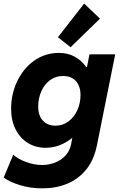

<svg xmlns="http://www.w3.org/2000/svg" viewBox="-32 -825 664 1059"><path d="M-11.7 154.8 41 28.3Q66.9 51.8 111.6 68.4Q156.2 85 200.2 85Q238.8 85 272.9 71.3Q307.1 57.6 330.1 32Q353 6.3 359.9 -28.3L366.7 -64H366.2Q334 -38.1 296.6 -23.9Q259.3 -9.8 219.2 -9.8Q165.5 -9.8 122.3 -36.1Q79.1 -62.5 54.2 -111.3Q29.3 -160.2 29.3 -225.1Q29.3 -306.2 63 -377Q96.7 -447.8 156.7 -490.5Q216.8 -533.2 293 -533.2Q340.8 -533.2 379.4 -512.7Q418 -492.2 442.9 -455.6H447.8L461.4 -525.4H603.5L502.4 -22.5Q486.3 57.1 443.6 109.9Q400.9 162.6 338.9 188.2Q276.9 213.9 201.7 213.9Q135.3 213.9 78.4 196.3Q21.5 178.7 -11.7 154.8ZM412.1 -300.8Q412.1 -349.6 386.7 -377.7Q361.3 -405.8 315.4 -405.8Q274.4 -405.8 243.2 -382.3Q211.9 -358.9 195.3 -320.1Q178.7 -281.2 178.7 -237.3Q178.7 -188 204.3 -159.9Q230 -131.8 274.4 -131.8Q314.9 -131.8 346.4 -155.8Q377.9 -179.7 395 -218.5Q412.1 -257.3 412.1 -300.8ZM287.6 -619.6 432.1 -805.2 519.5 -722.2 357.4 -564.5Z"/></svg>

Font: Reddit Sans Fudge ExBold Italic
Style: Regular
Weight: 800
Italic angle: -11.25°
Designer: Stephen Hutchings
Version: Version 1.013